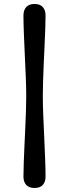

<svg xmlns="http://www.w3.org/2000/svg" viewBox="-20 -791 347 966"><path d="M112 -307.9Q112 -347.6 109.8 -401.7Q107.6 -455.7 104.8 -514Q102 -572.2 100 -624.5Q98 -676.8 98 -712.6Q98 -740.1 112.1 -755.6Q126.3 -771 153.7 -771Q181.3 -771 195.2 -755.6Q209.2 -740.1 209.2 -712.6Q209.2 -684.9 207.7 -645.7Q206.2 -606.5 204.2 -561.3Q202.3 -516.1 200.1 -469.9Q198 -423.6 196.7 -381.7Q195.4 -339.7 195.4 -307.9Q195.4 -268.1 197.5 -213.4Q199.7 -158.7 202.5 -100.2Q205.3 -41.8 207.2 10.2Q209.2 62.1 209.2 96.9Q209.2 124.4 195.2 139.6Q181.3 154.8 153.7 154.8Q126.3 154.8 112.1 139.6Q98 124.4 98 96.9Q98 68.1 99.5 28.4Q101 -11.3 103 -56.6Q105 -102 107.2 -147.7Q109.4 -193.4 110.7 -235Q112 -276.5 112 -307.9Z"/></svg>

Font: Fraunces SuperSoft
Style: Regular
Weight: 900
Version: Version 1.000;[b76b70a41]